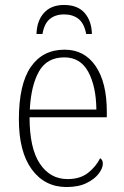

<svg xmlns="http://www.w3.org/2000/svg" viewBox="-20 -743 499 773"><path d="M248 10Q160 10 108 -61Q56 -132 56 -262Q56 -404 104 -473.5Q152 -543 240 -543Q320 -543 365 -477Q410 -411 410 -294V-271H99Q99 -146 140.5 -84Q182 -22 252 -22Q303 -22 335 -47.5Q367 -73 383 -106Q394 -100 394 -84Q394 -66 377.5 -44Q361 -22 328.5 -6Q296 10 248 10ZM368 -302Q367 -395 335.5 -453.5Q304 -512 239 -512Q169 -512 137 -455.5Q105 -399 100 -302ZM127 -606Q128 -658 156.5 -690.5Q185 -723 238 -723Q293 -723 321 -690.5Q349 -658 350 -606H327Q319 -649 296 -667Q273 -685 238 -685Q203 -685 180.5 -666.5Q158 -648 151 -606Z"/></svg>

Font: Noto Serif SemiCondensed ExtraLight
Style: Regular
Weight: 200
Width: 4
Designer: Monotype Design Team
Foundry: Monotype Imaging Inc.
Version: Version 2.014